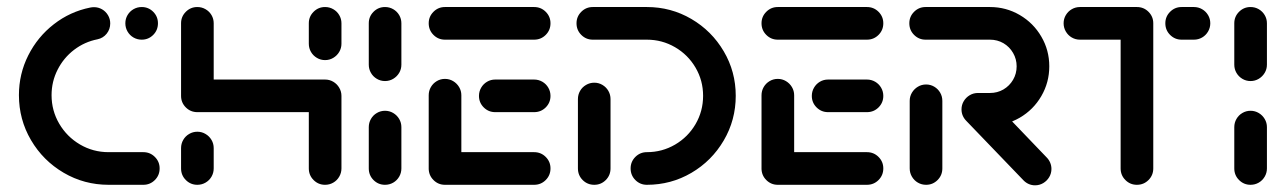

<svg xmlns="http://www.w3.org/2000/svg" viewBox="-20 -539 3755 560"><path d="M35.2 -261.5Q35.2 -323.3 62.4 -377.4Q89.6 -431.5 137 -468.3Q184.4 -505.2 243.3 -517Q248.9 -518.1 254.1 -518.1Q266.7 -518.1 277.6 -511.9Q288.5 -505.6 295 -494.6Q301.5 -483.7 301.5 -470.7Q301.5 -453.7 291.1 -440.7Q280.7 -427.8 264.4 -424.4Q226.7 -417 196.1 -393.7Q165.6 -370.4 148 -335.7Q130.4 -301.1 130.4 -261.5Q130.4 -216.3 152.8 -178.1Q175.2 -140 213.3 -117.6Q251.5 -95.2 296.7 -95.2H398.1Q417.8 -95.2 431.7 -81.3Q445.6 -67.4 445.6 -47.8Q445.6 -27.8 431.7 -13.9Q417.8 0 398.1 0H296.7Q225.6 0 165.6 -35.2Q105.6 -70.4 70.4 -130.4Q35.2 -190.4 35.2 -261.5ZM345.6 -471.1Q345.6 -484.1 352 -495Q358.5 -505.9 369.4 -512.2Q380.4 -518.5 393.3 -518.5Q413 -518.5 426.9 -504.6Q440.7 -490.7 440.7 -471.1Q440.7 -451.1 426.9 -437.2Q413 -423.3 393.3 -423.3Q380.4 -423.3 369.4 -429.6Q358.5 -435.9 352 -447Q345.6 -458.1 345.6 -471.1Z M555.6 0Q535.9 0 522 -13.9Q508.1 -27.8 508.1 -47.8V-107Q508.1 -120 514.4 -130.9Q520.7 -141.9 531.7 -148.3Q542.6 -154.8 555.6 -154.8Q568.5 -154.8 579.4 -148.3Q590.4 -141.9 596.9 -130.9Q603.3 -120 603.3 -107V-47.8Q603.3 -34.8 596.9 -23.7Q590.4 -12.6 579.4 -6.3Q568.5 0 555.6 0ZM555.6 -518.5Q568.5 -518.5 579.4 -512.2Q590.4 -505.9 596.9 -495Q603.3 -484.1 603.3 -471.1V-259.3Q603.3 -246.3 596.9 -235.4Q590.4 -224.4 579.4 -218.1Q568.5 -211.9 555.6 -211.9Q535.9 -211.9 522 -225.7Q508.1 -239.6 508.1 -259.3V-471.1Q508.1 -490.7 522 -504.6Q535.9 -518.5 555.6 -518.5ZM928.1 -211.9H555.6V-307H928.1ZM928.1 -307Q941.1 -307 952 -300.6Q963 -294.1 969.4 -283.1Q975.9 -272.2 975.9 -259.3V-47.8Q975.9 -34.8 969.4 -23.7Q963 -12.6 952 -6.3Q941.1 0 928.1 0Q908.5 0 894.6 -13.9Q880.7 -27.8 880.7 -47.8V-259.3Q880.7 -272.2 887 -283.1Q893.3 -294.1 904.3 -300.6Q915.2 -307 928.1 -307ZM928.1 -363.7Q915.2 -363.7 904.3 -370.2Q893.3 -376.7 887 -387.6Q880.7 -398.5 880.7 -411.5V-471.1Q880.7 -490.7 894.6 -504.6Q908.5 -518.5 928.1 -518.5Q941.1 -518.5 952 -512.2Q963 -505.9 969.4 -495Q975.9 -484.1 975.9 -471.1V-411.5Q975.9 -398.5 969.4 -387.6Q963 -376.7 952 -370.2Q941.1 -363.7 928.1 -363.7Z M1103 0Q1083.3 0 1069.4 -13.9Q1055.6 -27.8 1055.6 -47.8V-168.1Q1055.6 -181.1 1061.9 -192Q1068.1 -203 1079.1 -209.4Q1090 -215.9 1103 -215.9Q1115.9 -215.9 1126.9 -209.4Q1137.8 -203 1144.3 -192Q1150.7 -181.1 1150.7 -168.1V-47.8Q1150.7 -34.8 1144.3 -23.7Q1137.8 -12.6 1126.9 -6.3Q1115.9 0 1103 0ZM1103 -302.6Q1090 -302.6 1079.1 -309.1Q1068.1 -315.6 1061.9 -326.5Q1055.6 -337.4 1055.6 -350.4V-471.1Q1055.6 -490.7 1069.4 -504.6Q1083.3 -518.5 1103 -518.5Q1115.9 -518.5 1126.9 -512.2Q1137.8 -505.9 1144.3 -495Q1150.7 -484.1 1150.7 -471.1V-350.4Q1150.7 -337.4 1144.3 -326.5Q1137.8 -315.6 1126.9 -309.1Q1115.9 -302.6 1103 -302.6Z M1230.4 -44.8V-261.1Q1230.4 -274.1 1236.7 -285Q1243 -295.9 1253.9 -302.4Q1264.8 -308.9 1277.8 -308.9Q1290.7 -308.9 1301.7 -302.4Q1312.6 -295.9 1319.1 -285Q1325.6 -274.1 1325.6 -261.1V-44.8ZM1585.6 -47.8Q1585.6 -27.8 1571.7 -13.9Q1557.8 0 1537.8 0H1277.8Q1258.1 0 1244.3 -13.9Q1230.4 -27.8 1230.4 -47.8Q1230.4 -67.4 1244.3 -81.3Q1258.1 -95.2 1277.8 -95.2H1537.8Q1557.8 -95.2 1571.7 -81.3Q1585.6 -67.4 1585.6 -47.8ZM1377 -259.3Q1377 -272.2 1383.3 -283.1Q1389.6 -294.1 1400.6 -300.6Q1411.5 -307 1424.4 -307H1537.8Q1550.7 -307 1561.9 -300.6Q1573 -294.1 1579.3 -283.1Q1585.6 -272.2 1585.6 -259.3Q1585.6 -239.6 1571.7 -225.7Q1557.8 -211.9 1537.8 -211.9H1424.4Q1404.8 -211.9 1390.9 -225.7Q1377 -239.6 1377 -259.3ZM1230.4 -471.1Q1230.4 -490.7 1244.3 -504.6Q1258.1 -518.5 1277.8 -518.5H1537.8Q1557.8 -518.5 1571.7 -504.6Q1585.6 -490.7 1585.6 -471.1Q1585.6 -451.1 1571.7 -437.2Q1557.8 -423.3 1537.8 -423.3H1277.8Q1258.1 -423.3 1244.3 -437.2Q1230.4 -451.1 1230.4 -471.1Z M1713.3 -297.8Q1726.3 -297.8 1737.2 -291.3Q1748.1 -284.8 1754.4 -273.9Q1760.7 -263 1760.7 -250V-47.8Q1760.7 -27.8 1746.9 -13.9Q1733 0 1713.3 0Q1693.3 0 1679.4 -13.9Q1665.6 -27.8 1665.6 -47.8V-250Q1665.6 -263 1671.9 -273.9Q1678.1 -284.8 1689.3 -291.3Q1700.4 -297.8 1713.3 -297.8ZM1819.3 -47.8Q1819.3 -67.4 1833.1 -81.3Q1847 -95.2 1866.7 -95.2Q1911.1 -95.2 1948.9 -117.2Q1986.7 -139.3 2008.7 -177Q2030.7 -214.8 2030.7 -259.6Q2030.7 -304.1 2008.7 -341.7Q1986.7 -379.3 1948.9 -401.3Q1911.1 -423.3 1866.7 -423.3H1708.9Q1689.3 -423.3 1675.4 -437.2Q1661.5 -451.1 1661.5 -471.1Q1661.5 -490.7 1675.4 -504.6Q1689.3 -518.5 1708.9 -518.5H1866.7Q1937 -518.5 1996.5 -483.7Q2055.9 -448.9 2090.9 -389.4Q2125.9 -330 2125.9 -259.6Q2125.9 -188.9 2090.9 -129.3Q2055.9 -69.6 1996.5 -34.8Q1937 0 1866.7 0Q1847 0 1833.1 -13.9Q1819.3 -27.8 1819.3 -47.8Z M2201.1 -44.8V-261.1Q2201.1 -274.1 2207.4 -285Q2213.7 -295.9 2224.6 -302.4Q2235.6 -308.9 2248.5 -308.9Q2261.5 -308.9 2272.4 -302.4Q2283.3 -295.9 2289.8 -285Q2296.3 -274.1 2296.3 -261.1V-44.8ZM2556.3 -47.8Q2556.3 -27.8 2542.4 -13.9Q2528.5 0 2508.5 0H2248.5Q2228.9 0 2215 -13.9Q2201.1 -27.8 2201.1 -47.8Q2201.1 -67.4 2215 -81.3Q2228.9 -95.2 2248.5 -95.2H2508.5Q2528.5 -95.2 2542.4 -81.3Q2556.3 -67.4 2556.3 -47.8ZM2347.8 -259.3Q2347.8 -272.2 2354.1 -283.1Q2360.4 -294.1 2371.3 -300.6Q2382.2 -307 2395.2 -307H2508.5Q2521.5 -307 2532.6 -300.6Q2543.7 -294.1 2550 -283.1Q2556.3 -272.2 2556.3 -259.3Q2556.3 -239.6 2542.4 -225.7Q2528.5 -211.9 2508.5 -211.9H2395.2Q2375.6 -211.9 2361.7 -225.7Q2347.8 -239.6 2347.8 -259.3ZM2201.1 -471.1Q2201.1 -490.7 2215 -504.6Q2228.9 -518.5 2248.5 -518.5H2508.5Q2528.5 -518.5 2542.4 -504.6Q2556.3 -490.7 2556.3 -471.1Q2556.3 -451.1 2542.4 -437.2Q2528.5 -423.3 2508.5 -423.3H2248.5Q2228.9 -423.3 2215 -437.2Q2201.1 -451.1 2201.1 -471.1Z M2681.1 0Q2668.1 0 2657.2 -6.3Q2646.3 -12.6 2639.8 -23.7Q2633.3 -34.8 2633.3 -47.8V-244.8Q2633.3 -257.8 2639.8 -268.7Q2646.3 -279.6 2657.2 -286.1Q2668.1 -292.6 2681.1 -292.6Q2694.1 -292.6 2705 -286.1Q2715.9 -279.6 2722.2 -268.7Q2728.5 -257.8 2728.5 -244.8V-47.8Q2728.5 -27.8 2714.6 -13.9Q2700.7 0 2681.1 0ZM3046.7 -46.3Q3046.7 -33.3 3040.2 -22.4Q3033.7 -11.5 3022.8 -5Q3011.9 1.5 2998.9 1.5Q2989.3 1.5 2980.7 -2.2Q2972.2 -5.9 2965.6 -12.6L2798.9 -185.9Q2784.4 -200.4 2784.4 -220Q2784.4 -233 2790.9 -243.9Q2797.4 -254.8 2808.3 -261.1Q2819.3 -267.4 2832.2 -267.4Q2841.9 -267.4 2850.4 -263.9Q2858.9 -260.4 2865.6 -254.1L3032.6 -80Q3039.3 -73.3 3043 -64.6Q3046.7 -55.9 3046.7 -46.3ZM2784.4 -220Q2784.4 -233 2790.9 -243.9Q2797.4 -254.8 2808.3 -261.3Q2819.3 -267.8 2832.2 -267.8H2867.4Q2888.9 -267.8 2906.7 -278.1Q2924.4 -288.5 2934.8 -306.3Q2945.2 -324.1 2945.2 -345.6Q2945.2 -366.7 2934.8 -384.6Q2924.4 -402.6 2906.7 -413Q2888.9 -423.3 2867.4 -423.3H2679.6Q2660 -423.3 2646.1 -437.2Q2632.2 -451.1 2632.2 -471.1Q2632.2 -490.7 2646.1 -504.6Q2660 -518.5 2679.6 -518.5H2867.4Q2914.4 -518.5 2954.3 -495.2Q2994.1 -471.9 3017.2 -432.2Q3040.4 -392.6 3040.4 -345.6Q3040.4 -298.5 3017.2 -258.7Q2994.1 -218.9 2954.3 -195.7Q2914.4 -172.6 2867.4 -172.6H2832.2Q2819.3 -172.6 2808.3 -178.9Q2797.4 -185.2 2790.9 -196.1Q2784.4 -207 2784.4 -220Z M3343.7 -470.4V-47.8Q3343.7 -27.8 3329.8 -13.9Q3315.9 0 3295.9 0Q3276.3 0 3262.4 -13.9Q3248.5 -27.8 3248.5 -47.8V-470.4ZM3082.2 -471.1Q3082.2 -484.1 3088.7 -495Q3095.2 -505.9 3106.1 -512.2Q3117 -518.5 3130 -518.5H3295.9Q3315.9 -518.5 3329.8 -504.6Q3343.7 -490.7 3343.7 -471.1Q3343.7 -451.1 3329.8 -437.2Q3315.9 -423.3 3295.9 -423.3H3130Q3117 -423.3 3106.1 -429.6Q3095.2 -435.9 3088.7 -447Q3082.2 -458.1 3082.2 -471.1ZM3378.9 -471.1Q3378.9 -490.7 3392.8 -504.6Q3406.7 -518.5 3426.3 -518.5H3462.2Q3475.2 -518.5 3486.1 -512.2Q3497 -505.9 3503.5 -495Q3510 -484.1 3510 -471.1Q3510 -458.1 3503.5 -447Q3497 -435.9 3486.1 -429.6Q3475.2 -423.3 3462.2 -423.3H3426.3Q3406.7 -423.3 3392.8 -437.2Q3378.9 -451.1 3378.9 -471.1Z M3627.4 0Q3607.8 0 3593.9 -13.9Q3580 -27.8 3580 -47.8V-168.1Q3580 -181.1 3586.3 -192Q3592.6 -203 3603.5 -209.4Q3614.4 -215.9 3627.4 -215.9Q3640.4 -215.9 3651.3 -209.4Q3662.2 -203 3668.7 -192Q3675.2 -181.1 3675.2 -168.1V-47.8Q3675.2 -34.8 3668.7 -23.7Q3662.2 -12.6 3651.3 -6.3Q3640.4 0 3627.4 0ZM3627.4 -302.6Q3614.4 -302.6 3603.5 -309.1Q3592.6 -315.6 3586.3 -326.5Q3580 -337.4 3580 -350.4V-471.1Q3580 -490.7 3593.9 -504.6Q3607.8 -518.5 3627.4 -518.5Q3640.4 -518.5 3651.3 -512.2Q3662.2 -505.9 3668.7 -495Q3675.2 -484.1 3675.2 -471.1V-350.4Q3675.2 -337.4 3668.7 -326.5Q3662.2 -315.6 3651.3 -309.1Q3640.4 -302.6 3627.4 -302.6Z"/></svg>

Font: 26F Galaxy Hebrew Extra Bold
Style: Regular
Weight: 800
Designer: C₂₉H₂₅N₃O₅
Version: Version 1.000